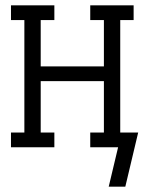

<svg xmlns="http://www.w3.org/2000/svg" viewBox="-20 -550 540 717"><path d="M386 147 421 0H317V-55H368V-247H132V-55H183V0H21V-55H71V-475H21V-530H183V-475H132V-302H368V-475H317V-530H479V-475H429V-55H496L472 46L448 147Z"/></svg>

Font: Iosevka Slab Light
Style: Regular
Weight: 300
Monospace: yes
Designer: Belleve Invis
Foundry: Belleve Invis
Version: Version 11.1.0; ttfautohint (v1.8.3)